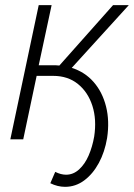

<svg xmlns="http://www.w3.org/2000/svg" viewBox="-20 -540 519 744"><path d="M258 -277Q309 -261 343 -222Q377 -183 391 -127Q405 -71 395 -5Q386 49 363 91.5Q340 134 306.5 159Q273 184 232 184Q218 184 203.5 180.5Q189 177 175 170L194 126Q216 137 236 137Q264 137 286.5 116.5Q309 96 323.5 62.5Q338 29 345 -11Q355 -77 338 -130Q321 -183 282 -214.5Q243 -246 186 -246H122L70 0H20L130 -520H180L130 -287H183Q190 -287 197 -287Q204 -287 210 -286L418 -520H479Z"/></svg>

Font: Raleway Light
Style: Italic
Weight: 300
Italic angle: -12°
Designer: Matt McInerney, Pablo Impallari, Rodrigo Fuenzalida
Foundry: Matt McInerney, Pablo Impallari, Rodrigo Fuenzalida
Version: Version 4.026